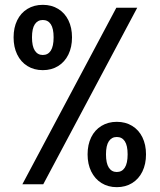

<svg xmlns="http://www.w3.org/2000/svg" viewBox="-20 -762 660 794"><path d="M36.2 -607.5Q36.2 -647.7 51.1 -678.1Q66 -708.5 93.4 -725.2Q120.8 -742 157 -742Q193.2 -742 220.6 -725.2Q248 -708.5 262.9 -678.1Q277.8 -647.7 277.8 -607.5Q277.8 -567.2 262.9 -536.6Q248 -505.9 220.6 -488.9Q193.2 -471.9 157 -471.9Q120.8 -471.9 93.4 -488.9Q66 -505.9 51.1 -536.6Q36.2 -567.2 36.2 -607.5ZM201.7 -607.5Q201.7 -644.2 190.1 -661.8Q178.5 -679.3 157 -679.3Q135.9 -679.3 124.1 -661.8Q112.3 -644.2 112.3 -607.5Q112.3 -570.7 124.1 -552.6Q135.9 -534.6 157 -534.6Q178.5 -534.6 190.1 -552.6Q201.7 -570.7 201.7 -607.5ZM342.2 -123.6Q342.2 -163.8 357.1 -194.2Q372 -224.7 399.6 -241.4Q427.2 -258.2 463 -258.2Q499.2 -258.2 526.6 -241.4Q554 -224.7 568.9 -194.2Q583.8 -163.8 583.8 -123.6Q583.8 -83.4 568.9 -52.7Q554 -22 526.6 -5Q499.2 12 463 12Q427.2 12 399.8 -5Q372.4 -22 357.3 -52.7Q342.2 -83.4 342.2 -123.6ZM507.8 -123.6Q507.8 -160.3 496.1 -177.9Q484.5 -195.5 463 -195.5Q441.9 -195.5 430.1 -177.9Q418.3 -160.3 418.3 -123.6Q418.3 -86.8 430.1 -68.7Q441.9 -50.7 463 -50.7Q484.5 -50.7 496.1 -68.7Q507.8 -86.8 507.8 -123.6ZM72.5 0 461.1 -730H547.5L158.9 0Z"/></svg>

Font: Monaspace Xenon Var ExtraLight
Style: Regular
Weight: 200
Designer: Riley Cran and the Lettermatic Team
Version: Version 1.200 (Monaspace Xenon Var)